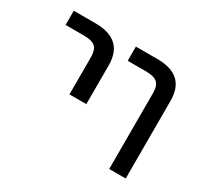

<svg xmlns="http://www.w3.org/2000/svg" viewBox="-114 -685 901 847"><g transform="rotate(30 337.0 -261.0)"><path d="M40 -452.1V-524.4H150.4Q293 -524.4 293.9 -394.5V-195.3H208V-384.8Q208 -421.9 191.4 -437Q174.8 -452.1 133.8 -452.1ZM356.4 -452.1V-524.4H465.8Q608.4 -524.4 608.4 -394.5V2H524.4V-384.8Q524.4 -421.9 507.3 -437Q490.2 -452.1 450.2 -452.1Z"/></g></svg>

Font: irohakakuC Regular
Style: Regular
Weight: 400
Designer: [Source Han Sans]
Ryoko NISHIZUKA Ë•øÂ°öÊ∂ºÂ≠ê (kana & ideographs); Paul D. Hunt (Latin, Greek & Cyrillic); Wenlong ZHAN
Version: Version 1.001.20160904